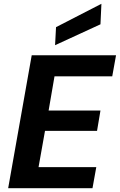

<svg xmlns="http://www.w3.org/2000/svg" viewBox="-20 -991 631 1011"><path d="M23 0 147 -700H591L571 -589H267L236 -409H509L491 -302H217L183 -111H487L467 0ZM270 -753 275 -848 514 -971 509 -863Z"/></svg>

Font: DM Sans 18pt ExtraBold
Style: Italic
Weight: 800
Italic angle: -10°
Designer: Colophon Foundry, Jonny Pinhorn
Foundry: Colophon Foundry
Version: Version 4.004;gftools[0.9.30]